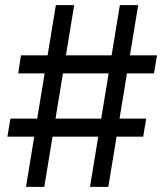

<svg xmlns="http://www.w3.org/2000/svg" viewBox="-20 -727 640 747"><path d="M446.3 -707H517.6L401.4 0H330.1ZM20.5 -265.6H548.8L537.1 -195.3H8.8ZM197.3 -707H268.6L152.3 0H81.1ZM61.5 -511.7H590.8L579.1 -441.4H50.8Z"/></svg>

Font: Pretendard GOV Variable
Style: Regular
Weight: 400
Designer: Base glyphs from Inter by Rasmus Andersson; Hangul glyphs from Noto Sans CJK(Source Han Sans) by Jang Soo-young and Kang
Foundry: Kil Hyung-jin
Version: Version 1.307;Glyphs 3.2 (3192)